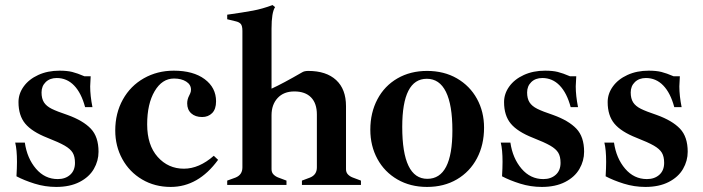

<svg xmlns="http://www.w3.org/2000/svg" viewBox="-20 -730 2775 758"><path d="M45 -34Q47 -68 47 -91Q47 -139 40 -167H78Q87 -105 122 -64Q157 -23 208 -23Q238 -23 257 -40Q276 -57 276 -87Q276 -112 267 -127Q258 -142 235.5 -155Q213 -168 167 -186Q106 -210 79.5 -242Q53 -274 53 -327Q53 -360 73.5 -388.5Q94 -417 131 -434Q168 -451 215 -451Q245 -451 265 -446Q285 -441 313 -429H338Q336 -399 336 -389Q336 -352 345 -307H316Q301 -363 272.5 -392.5Q244 -422 204 -422Q177 -422 160.5 -406Q144 -390 144 -365Q144 -341 153.5 -326Q163 -311 184 -300.5Q205 -290 247 -276Q308 -254 338.5 -222Q369 -190 369 -131Q369 -95 350.5 -63Q332 -31 294 -11.5Q256 8 202 8Q158 8 116.5 -5Q75 -18 45 -34Z M435 -215Q435 -283 465 -337Q495 -391 548 -421Q601 -451 666 -451Q743 -451 788 -417.5Q833 -384 833 -330Q833 -299 817.5 -283.5Q802 -268 778 -268Q751 -268 735 -282.5Q719 -297 719 -322Q719 -338 727 -353Q728 -355 731 -361.5Q734 -368 734 -376Q734 -396 715 -408Q696 -420 667 -420Q620 -420 590.5 -370Q561 -320 561 -239Q561 -157 602.5 -110.5Q644 -64 706 -64Q766 -64 824 -115L841 -99Q763 8 654 8Q591 8 541 -21.5Q491 -51 463 -102Q435 -153 435 -215Z M1405 -17V0H1172V-17L1204 -29Q1231 -40 1231 -69V-278Q1231 -322 1208 -345.5Q1185 -369 1142 -369Q1100 -369 1076 -343Q1052 -317 1052 -275V-62Q1052 -49 1060 -41Q1068 -33 1079 -29L1111 -17V0H877V-17L910 -29Q937 -40 937 -69V-608Q937 -628 930.5 -635.5Q924 -643 910 -646L877 -654V-672Q941 -681 978.5 -688Q1016 -695 1056 -710L1066 -702Q1052 -681 1052 -617V-380Q1096 -400 1172 -444Q1181 -450 1197 -450Q1268 -450 1307 -414Q1346 -378 1346 -311V-62Q1346 -49 1354 -41Q1362 -33 1373 -29Z M1442 -218Q1442 -285 1470 -338Q1498 -391 1549 -420.5Q1600 -450 1666 -450Q1733 -450 1784 -420.5Q1835 -391 1863 -340Q1891 -289 1891 -226Q1891 -158 1863 -105Q1835 -52 1784 -22Q1733 8 1666 8Q1600 8 1549 -21.5Q1498 -51 1470 -102.5Q1442 -154 1442 -218ZM1766 -215Q1766 -316 1740.5 -367.5Q1715 -419 1665 -419Q1568 -419 1568 -229Q1568 -24 1667 -24Q1766 -24 1766 -215Z M1962 -34Q1964 -68 1964 -91Q1964 -139 1957 -167H1995Q2004 -105 2039 -64Q2074 -23 2125 -23Q2155 -23 2174 -40Q2193 -57 2193 -87Q2193 -112 2184 -127Q2175 -142 2152.5 -155Q2130 -168 2084 -186Q2023 -210 1996.5 -242Q1970 -274 1970 -327Q1970 -360 1990.5 -388.5Q2011 -417 2048 -434Q2085 -451 2132 -451Q2162 -451 2182 -446Q2202 -441 2230 -429H2255Q2253 -399 2253 -389Q2253 -352 2262 -307H2233Q2218 -363 2189.5 -392.5Q2161 -422 2121 -422Q2094 -422 2077.5 -406Q2061 -390 2061 -365Q2061 -341 2070.5 -326Q2080 -311 2101 -300.5Q2122 -290 2164 -276Q2225 -254 2255.5 -222Q2286 -190 2286 -131Q2286 -95 2267.5 -63Q2249 -31 2211 -11.5Q2173 8 2119 8Q2075 8 2033.5 -5Q1992 -18 1962 -34Z M2371 -34Q2373 -68 2373 -91Q2373 -139 2366 -167H2404Q2413 -105 2448 -64Q2483 -23 2534 -23Q2564 -23 2583 -40Q2602 -57 2602 -87Q2602 -112 2593 -127Q2584 -142 2561.5 -155Q2539 -168 2493 -186Q2432 -210 2405.5 -242Q2379 -274 2379 -327Q2379 -360 2399.5 -388.5Q2420 -417 2457 -434Q2494 -451 2541 -451Q2571 -451 2591 -446Q2611 -441 2639 -429H2664Q2662 -399 2662 -389Q2662 -352 2671 -307H2642Q2627 -363 2598.5 -392.5Q2570 -422 2530 -422Q2503 -422 2486.5 -406Q2470 -390 2470 -365Q2470 -341 2479.5 -326Q2489 -311 2510 -300.5Q2531 -290 2573 -276Q2634 -254 2664.5 -222Q2695 -190 2695 -131Q2695 -95 2676.5 -63Q2658 -31 2620 -11.5Q2582 8 2528 8Q2484 8 2442.5 -5Q2401 -18 2371 -34Z"/></svg>

Font: Ibarra Real Nova
Style: Bold
Weight: 700
Designer: Jose Maria Ribagorda & Octavio Pardo
Foundry: Jose Maria Ribagorda
Version: Version 1.014